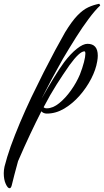

<svg xmlns="http://www.w3.org/2000/svg" viewBox="-189 -572 553 1021"><path d="M-138 429Q-148 429 -158.5 406Q-169 383 -169 349Q-169 341 -168 332Q-167 323 -165 314Q-153 266 -132 206Q-89 87 -22 -55Q-5 -89 11 -122Q27 -155 43 -187Q75 -250 104.5 -305Q134 -360 157 -400Q193 -459 222.5 -489.5Q252 -520 280 -533Q308 -546 339 -552L344 -543Q330 -530 314.5 -512Q299 -494 282 -471Q249 -427 215 -373Q181 -319 146 -260Q129 -230 113 -200.5Q97 -171 81 -142Q55 -93 32 -47Q64 -104 95.5 -155.5Q127 -207 152 -241Q187 -287 220 -313Q253 -339 276 -339Q331 -339 331 -276Q331 -263 328 -246Q321 -202 296 -153.5Q271 -105 234 -63Q197 -21 152.5 5.5Q108 32 60 32Q42 32 31 20Q3 75 -27.5 139.5Q-58 204 -93 285Q-103 322 -112 355.5Q-121 389 -127 415Q-131 429 -138 429ZM60 4Q92 4 125.5 -23Q159 -50 188.5 -91.5Q218 -133 236 -176Q250 -212 257.5 -241.5Q265 -271 265 -286Q265 -299 260 -299Q234 -299 181 -226Q146 -176 112 -122.5Q78 -69 43 -2Q48 4 60 4Z"/></svg>

Font: Birthstone Bounce Medium
Style: Regular
Weight: 500
Designer: Robert E. Leuschke
Foundry: Rob Leuschke
Version: Version 1.010; ttfautohint (v1.8.3)